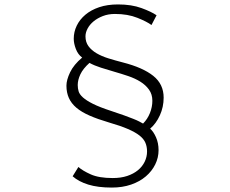

<svg xmlns="http://www.w3.org/2000/svg" viewBox="-20 -791 1040 867"><path d="M664 -678Q644 -693 600.5 -710.5Q557 -728 499 -728Q469 -728 444.5 -718.5Q420 -709 402.5 -694.5Q385 -680 375.5 -662Q366 -644 366 -627Q366 -601 379.5 -582.5Q393 -564 416 -550.5Q439 -537 469.5 -527.5Q500 -518 535 -509Q625 -486 672 -448.5Q719 -411 719 -350Q719 -308 702 -270.5Q685 -233 658 -210Q673 -197 684.5 -171Q696 -145 696 -113Q696 -79 681 -48.5Q666 -18 638.5 5.5Q611 29 572 42.5Q533 56 485 56Q422 56 378.5 42.5Q335 29 308 5L334 -37Q353 -20 390 -3.5Q427 13 489 13Q526 13 554.5 3.5Q583 -6 603 -22.5Q623 -39 633.5 -61Q644 -83 644 -107Q644 -129 636.5 -146.5Q629 -164 610 -179Q591 -194 557.5 -208.5Q524 -223 472 -238Q421 -253 384.5 -269Q348 -285 325 -304.5Q302 -324 291 -348.5Q280 -373 280 -404Q280 -430 296.5 -464.5Q313 -499 351 -531Q332 -545 322.5 -570Q313 -595 313 -616Q313 -647 326.5 -675Q340 -703 365.5 -724.5Q391 -746 428 -758.5Q465 -771 513 -771Q574 -771 619 -754.5Q664 -738 687 -722ZM384 -507Q355 -481 343 -455.5Q331 -430 331 -407Q331 -392 335 -378.5Q339 -365 354.5 -351Q370 -337 400 -322Q430 -307 482 -290Q516 -279 540.5 -270Q565 -261 581.5 -254.5Q598 -248 608.5 -242.5Q619 -237 626 -233Q646 -253 657 -280.5Q668 -308 668 -336Q668 -365 653 -386Q638 -407 614 -422Q590 -437 559 -447.5Q528 -458 496.5 -467Q465 -476 435.5 -485.5Q406 -495 384 -507Z"/></svg>

Font: SpoqaHanSansJP-Light
Style: Regular
Weight: 300
Designer: [Source Han Sans]
Ryoko NISHIZUKA  (kana & ideographs); Paul D. Hunt (Latin, Greek & Cyrillic); Wenlong ZHANG  (bopomofo
Foundry: Spoqa (http://bi.spoqa.com)
Version: Version 1.002.20150607